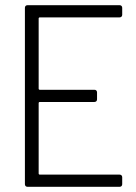

<svg xmlns="http://www.w3.org/2000/svg" viewBox="-20 -720 524 740"><path d="M451 -663V-690C451 -696 447 -700 441 -700H86C80 -700 76 -696 76 -690V-10C76 -4 80 0 86 0H441C447 0 451 -4 451 -10V-37C451 -43 447 -47 441 -47H133C131 -47 129 -49 129 -51V-323C129 -325 131 -327 133 -327H344C350 -327 354 -331 354 -337V-364C354 -370 350 -374 344 -374H133C131 -374 129 -376 129 -378V-649C129 -651 131 -653 133 -653H441C447 -653 451 -657 451 -663Z"/></svg>

Font: Barlow Semi Condensed Light
Style: Regular
Weight: 300
Width: 4
Designer: Jeremy Tribby
Foundry: Tribby Type
Version: Version 1.422;hotconv 1.0.109;makeotfexe 2.5.65596